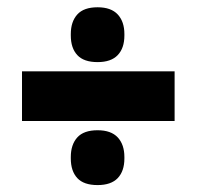

<svg xmlns="http://www.w3.org/2000/svg" viewBox="-20 -580 554 541"><path d="M472 -239H42V-379H472ZM255 -58.5Q216 -58.5 197.8 -78.2Q179.5 -98 179.5 -133.5V-137.5Q179.5 -172.5 197.8 -192.8Q216 -213 255 -213Q293 -213 311.8 -192.8Q330.5 -172.5 330.5 -137.5V-133.5Q330.5 -98 311.8 -78.2Q293 -58.5 255 -58.5ZM255 -405Q216 -405 197.8 -424.8Q179.5 -444.5 179.5 -480V-484Q179.5 -519 197.8 -539.2Q216 -559.5 255 -559.5Q293 -559.5 311.8 -539.2Q330.5 -519 330.5 -484V-480Q330.5 -444.5 311.8 -424.8Q293 -405 255 -405Z"/></svg>

Font: Anek Kannada Medium ExtraBold
Style: Regular
Weight: 800
Version: Version 1.003